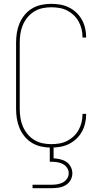

<svg xmlns="http://www.w3.org/2000/svg" viewBox="-20 -763 540 1003"><path d="M247 8Q221 8 195.5 2.5Q170 -3 148 -16Q126 -29 109 -49.5Q92 -70 82 -94Q72 -118 68 -143.5Q64 -169 64 -195V-540Q64 -566 68 -591.5Q72 -617 82 -641Q92 -665 109 -685.5Q126 -706 148 -719Q170 -732 195.5 -737.5Q221 -743 247 -743Q271 -743 294.5 -739Q318 -735 339.5 -724.5Q361 -714 378.5 -697.5Q396 -681 407.5 -660.5Q419 -640 424.5 -616.5Q430 -593 430 -570Q430 -569 430 -568.5Q430 -568 430 -567H411Q411 -568 411 -568.5Q411 -569 411 -569Q411 -591 406 -611.5Q401 -632 390.5 -651Q380 -670 364.5 -684.5Q349 -699 330 -708.5Q311 -718 290 -721.5Q269 -725 247 -725Q224 -725 201 -720Q178 -715 158 -702.5Q138 -690 123 -671.5Q108 -653 99 -631.5Q90 -610 86.5 -586.5Q83 -563 83 -540V-195Q83 -172 86.5 -148.5Q90 -125 99 -103.5Q108 -82 123 -63.5Q138 -45 158 -32.5Q178 -20 201 -15Q224 -10 247 -10Q269 -10 290 -13.5Q311 -17 330 -26.5Q349 -36 364.5 -50.5Q380 -65 390.5 -84Q401 -103 406 -123.5Q411 -144 411 -166Q411 -166 411 -166.5Q411 -167 411 -168H430Q430 -167 430 -166.5Q430 -166 430 -165Q430 -142 424.5 -118.5Q419 -95 407.5 -74.5Q396 -54 378.5 -37.5Q361 -21 339.5 -10.5Q318 0 294.5 4Q271 8 247 8ZM150 220V202H250Q265 202 280 199.5Q295 197 308.5 190Q322 183 330.5 170Q339 157 339 142Q339 127 330.5 114Q322 101 308.5 94Q295 87 280 84.5Q265 82 250 82H240V0H260V64Q277 65 294.5 69Q312 73 326.5 82.5Q341 92 349.5 108.5Q358 125 358 142Q358 161 348.5 178Q339 195 322.5 204.5Q306 214 287.5 217Q269 220 250 220Z"/></svg>

Font: Iosevka SS04 Thin
Style: Regular
Weight: 100
Monospace: yes
Designer: Belleve Invis
Foundry: Belleve Invis
Version: Version 19.0.0; ttfautohint (v1.8.4)